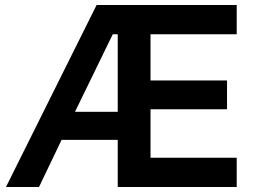

<svg xmlns="http://www.w3.org/2000/svg" viewBox="-20 -753 1034 773"><path d="M137 0H4L369 -733H933V-615H586V-429H894V-313H586V-118H933V0H454V-190H228ZM434 -615 282 -303H454V-615Z"/></svg>

Font: IBM Plex Sans JP SemiBold
Style: Regular
Weight: 600
Designer: Mike Abbink; Paul van der Laan; Pieter van Rosmalen; Wujin Sim; Yejin Wi; Jinhee Kim; Boomi Park; Yona Kim; Kichan Ma
Foundry: Sandoll Inc.
Version: Version 1.001